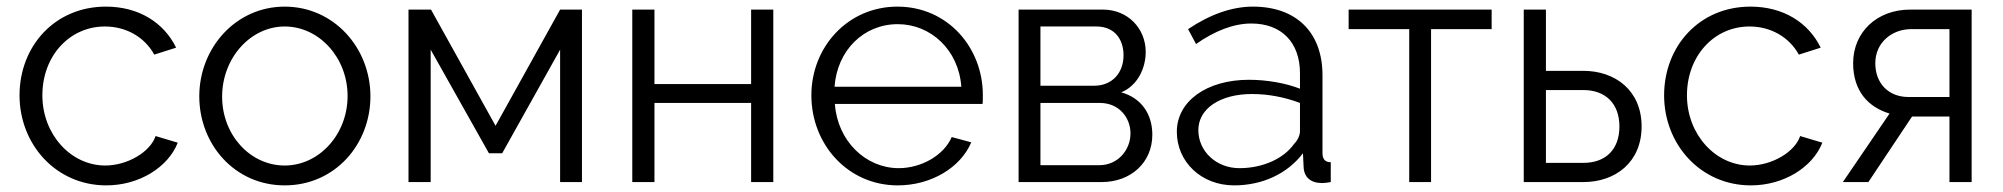

<svg xmlns="http://www.w3.org/2000/svg" viewBox="-20 -550 6052 580"><path d="M39 -262C39 -114 149 10 301 10C401 10 488 -45 517 -119L450 -139C434 -91 365 -50 298 -50C194 -50 108 -144 108 -262C108 -381 190 -470 297 -470C361 -470 417 -438 446 -385L512 -406C475 -482 399 -530 300 -530C145 -530 39 -410 39 -262Z M840 10C992 10 1099 -114 1099 -259C1099 -405 989 -530 840 -530C692 -530 582 -405 582 -259C582 -114 689 10 840 10ZM651 -258C651 -375 737 -470 840 -470C944 -470 1030 -376 1030 -260C1030 -144 944 -50 840 -50C736 -50 651 -142 651 -258Z M1282 -521H1214V0H1281V-400L1457 -87H1497L1672 -400V0H1738V-521H1672L1477 -170Z M1957 -521H1890V0H1957V-239H2249V0H2316V-521H2249V-296H1957Z M2692 10C2793 10 2882 -44 2914 -120L2855 -136C2831 -80 2762 -42 2695 -42C2595 -42 2510 -124 2502 -236H2948C2949 -240 2949 -252 2949 -263C2949 -406 2843 -530 2691 -530C2541 -530 2431 -408 2431 -262C2431 -114 2541 10 2692 10ZM2501 -288C2509 -398 2589 -477 2692 -477C2792 -477 2876 -399 2884 -288Z M3057 -521V0H3308C3396 0 3461 -59 3461 -143C3461 -207 3426 -255 3367 -271C3418 -292 3441 -346 3441 -393C3441 -464 3387 -521 3312 -521ZM3123 -291V-470H3292C3348 -470 3374 -430 3374 -383C3374 -330 3340 -291 3285 -291ZM3123 -51V-239H3303C3360 -239 3395 -195 3395 -147C3395 -97 3357 -51 3301 -51Z M3708 10C3792 10 3868 -24 3916 -87L3918 -46C3919 -15 3939 3 3974 3C3980 3 3989 2 4000 0V-60C3983 -60 3975 -69 3975 -88V-323C3975 -452 3896 -530 3765 -530C3702 -530 3636 -507 3569 -462L3593 -417C3650 -457 3707 -479 3760 -479C3852 -479 3907 -421 3907 -329V-282C3864 -299 3806 -309 3753 -309C3625 -309 3535 -244 3535 -152C3535 -61 3609 10 3708 10ZM3724 -42C3654 -42 3600 -93 3600 -157C3600 -222 3666 -266 3762 -266C3813 -266 3862 -256 3907 -239V-154C3907 -142 3901 -127 3889 -115C3858 -71 3795 -42 3724 -42Z M4303 -462H4486V-521H4054V-462H4237V0H4303Z M4583 0H4763C4859 0 4939 -59 4939 -168C4939 -277 4859 -336 4763 -336H4650V-521H4583ZM4650 -58V-278H4763C4831 -278 4872 -236 4872 -168C4872 -100 4832 -58 4763 -58Z M5007 -262C5007 -114 5117 10 5269 10C5369 10 5456 -45 5485 -119L5418 -139C5402 -91 5333 -50 5266 -50C5162 -50 5076 -144 5076 -262C5076 -381 5158 -470 5265 -470C5329 -470 5385 -438 5414 -385L5480 -406C5443 -482 5367 -530 5268 -530C5113 -530 5007 -410 5007 -262Z M5547 0H5624L5756 -198H5869V0H5936V-521H5750C5650 -521 5578 -453 5578 -359C5578 -275 5624 -226 5688 -207ZM5745 -257C5685 -257 5645 -298 5645 -359C5645 -423 5697 -462 5753 -462H5869V-257Z"/></svg>

Font: Raleway Reg
Style: Regular
Weight: 400
Designer: Matt McInerney, Pablo Impallari, Rodrigo Fuenzalida
Foundry: Matt McInerney, Pablo Impallari, Rodrigo Fuenzalida
Version: Version 3.00 July 28, 2015